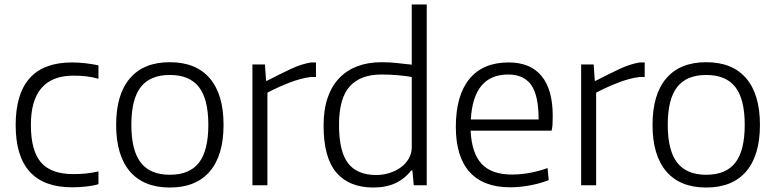

<svg xmlns="http://www.w3.org/2000/svg" viewBox="-20 -828 3466 858"><path d="M302 9Q50 9 50 -269Q50 -549 302 -549Q329 -549 360.5 -545.5Q392 -542 420 -536V-476Q393 -484 364.5 -487Q336 -490 309 -490Q118 -490 118 -270Q118 -155 163 -102.5Q208 -50 307 -50Q337 -50 362.5 -52.5Q388 -55 420 -62V-5Q398 2 365.5 5.5Q333 9 302 9Z M567 -270Q567 -156 609 -101.5Q651 -47 739 -47Q827 -47 869 -101Q911 -155 911 -270Q911 -385 869 -439Q827 -493 739 -493Q651 -493 609 -439Q567 -385 567 -270ZM917.5 -62Q856 10 739 10Q622 10 560.5 -62Q499 -134 499 -270Q499 -406 560.5 -478Q622 -550 739 -550Q856 -550 917.5 -478Q979 -406 979 -270Q979 -134 917.5 -62Z M1108 -540H1164L1169 -467H1173Q1233 -498 1280 -520Q1327 -542 1370 -549H1392V-484H1369Q1323 -478 1273 -458.5Q1223 -439 1175 -414V0H1108Z M1661 -46Q1692 -46 1720.5 -55Q1749 -64 1771 -80Q1793 -96 1806.5 -119Q1820 -142 1820 -170V-484Q1791 -489 1756.5 -492Q1722 -495 1684 -495Q1591 -495 1543 -442Q1495 -389 1495 -270Q1495 -151 1535.5 -98.5Q1576 -46 1661 -46ZM1649 10Q1540 10 1483 -57Q1426 -124 1426 -267Q1426 -339 1444.5 -392Q1463 -445 1497 -480Q1531 -515 1578.5 -532.5Q1626 -550 1685 -550Q1723 -550 1757 -546Q1791 -542 1820 -539V-808H1887V0H1829L1823 -66H1817Q1789 -29 1747 -9.5Q1705 10 1649 10Z M2251 -495Q2095 -495 2084 -294H2387Q2387 -401 2354 -448Q2321 -495 2251 -495ZM2260 9Q2140 9 2078.5 -59.5Q2017 -128 2017 -261Q2017 -401 2077.5 -475Q2138 -549 2253 -549Q2350 -549 2400 -488.5Q2450 -428 2450 -310Q2450 -287 2449 -271Q2448 -255 2445 -244H2083Q2088 -143 2132.5 -95.5Q2177 -48 2268 -48Q2305 -48 2345 -55Q2385 -62 2427 -77L2432 -23Q2394 -8 2348 0.5Q2302 9 2260 9Z M2577 -540H2633L2638 -467H2642Q2702 -498 2749 -520Q2796 -542 2839 -549H2861V-484H2838Q2792 -478 2742 -458.5Q2692 -439 2644 -414V0H2577Z M2964 -270Q2964 -156 3006 -101.5Q3048 -47 3136 -47Q3224 -47 3266 -101Q3308 -155 3308 -270Q3308 -385 3266 -439Q3224 -493 3136 -493Q3048 -493 3006 -439Q2964 -385 2964 -270ZM3314.5 -62Q3253 10 3136 10Q3019 10 2957.5 -62Q2896 -134 2896 -270Q2896 -406 2957.5 -478Q3019 -550 3136 -550Q3253 -550 3314.5 -478Q3376 -406 3376 -270Q3376 -134 3314.5 -62Z"/></svg>

Font: EncodeSans
Style: Light
Weight: 300
Designer: Pablo Impallari, Andres Torresi
Foundry: Pablo Impallari, Andres Torresi
Version: Version 1.000; ttfautohint (v1.4.1)